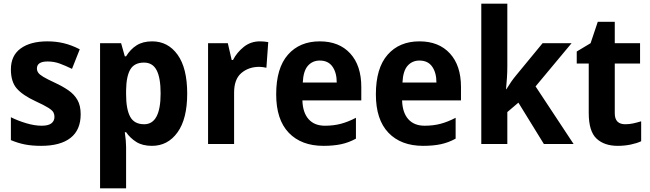

<svg xmlns="http://www.w3.org/2000/svg" viewBox="-20 -780 3521 1040"><path d="M417 -161Q417 -76 362 -33Q307 10 203 10Q153 10 115 2.5Q77 -5 39 -21V-145Q77 -126 122 -112.5Q167 -99 206 -99Q242 -99 258.5 -112Q275 -125 275 -147Q275 -160 269.5 -171Q264 -182 242 -196Q220 -210 172 -232Q103 -264 71 -300.5Q39 -337 39 -404Q39 -479 92 -517.5Q145 -556 237 -556Q283 -556 325 -546Q367 -536 412 -513L370 -407Q335 -424 304 -435.5Q273 -447 238 -447Q180 -447 180 -409Q180 -397 187 -386.5Q194 -376 215 -363.5Q236 -351 279 -331Q320 -312 351 -290.5Q382 -269 399.5 -238.5Q417 -208 417 -161Z M804 -556Q890 -556 942 -483.5Q994 -411 994 -273Q994 -136 941.5 -63Q889 10 803 10Q752 10 718.5 -11Q685 -32 663 -64H656Q663 -16 663 16V240H522V-546H636L656 -475H663Q686 -513 720 -534.5Q754 -556 804 -556ZM760 -441Q708 -441 686 -404Q664 -367 663 -290V-269Q663 -189 685 -148Q707 -107 761 -107Q850 -107 850 -274Q850 -358 828.5 -399.5Q807 -441 760 -441Z M1388 -556Q1398 -556 1410.5 -555Q1423 -554 1433 -552L1423 -413Q1416 -415 1404 -416.5Q1392 -418 1385 -418Q1327 -418 1287.5 -384.5Q1248 -351 1248 -278V0H1107V-546H1214L1235 -455H1242Q1263 -496 1300.5 -526Q1338 -556 1388 -556Z M1712 -556Q1817 -556 1877 -490.5Q1937 -425 1937 -309V-236H1618Q1620 -170 1651.5 -134.5Q1683 -99 1740 -99Q1787 -99 1826.5 -109.5Q1866 -120 1908 -142V-29Q1870 -8 1828.5 1Q1787 10 1732 10Q1612 10 1544 -61Q1476 -132 1476 -269Q1476 -411 1539.5 -483.5Q1603 -556 1712 -556ZM1712 -452Q1673 -452 1648 -424Q1623 -396 1620 -333H1804Q1804 -386 1781 -419Q1758 -452 1712 -452Z M2252 -556Q2357 -556 2417 -490.5Q2477 -425 2477 -309V-236H2158Q2160 -170 2191.5 -134.5Q2223 -99 2280 -99Q2327 -99 2366.5 -109.5Q2406 -120 2448 -142V-29Q2410 -8 2368.5 1Q2327 10 2272 10Q2152 10 2084 -61Q2016 -132 2016 -269Q2016 -411 2079.5 -483.5Q2143 -556 2252 -556ZM2252 -452Q2213 -452 2188 -424Q2163 -396 2160 -333H2344Q2344 -386 2321 -419Q2298 -452 2252 -452Z M2728 -422Q2728 -389 2726 -359Q2724 -329 2721 -297H2723Q2737 -320 2750 -338.5Q2763 -357 2779 -376L2919 -546H3076L2881 -312L3087 0H2926L2788 -224L2728 -173V0H2587V-760H2728Z M3367 -107Q3389 -107 3409.5 -111.5Q3430 -116 3453 -123V-15Q3430 -4 3396.5 3Q3363 10 3326 10Q3253 10 3211 -29.5Q3169 -69 3169 -168V-436H3104V-501L3179 -546L3218 -662H3310V-546H3447V-436H3310V-166Q3310 -107 3367 -107Z"/></svg>

Font: Noto Sans Tamil SemiCondensed
Style: Bold
Weight: 700
Width: 4
Designer: Jelle Bosma - Monotype Design Team
Foundry: Monotype Imaging Inc.
Version: Version 2.004; ttfautohint (v1.8.4.7-5d5b)